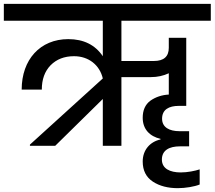

<svg xmlns="http://www.w3.org/2000/svg" viewBox="-44 -760 1119 1001"><path d="M492 -652V-467C452 -526 392 -556 312 -556C165 -556 69 -449 69 -293H174C174 -346 189 -388 220 -420C251 -451 291 -467 342 -467C419 -467 476 -420 492 -351L112 -6V0H244L492 -244V0H589V-358H743C777 -358 808 -365 836 -378V-267C799 -265 767 -254 740 -235C713 -215 700 -185 700 -146C700 -86 737 -49 793 -36V-33C738 -21 700 22 700 82C700 129 718 164 753 187C788 210 832 221 883 221C923 221 970 213 997 202V123C973 131 934 139 898 139C842 139 800 119 800 72C800 23 839 3 894 3H942V-76H892C839 -76 801 -96 801 -141C801 -189 837 -208 888 -208H927V-563H836V-511C836 -465 810 -442 758 -442H589V-652H1055V-740H-24V-652Z"/></svg>

Font: Poppins Medium
Style: Regular
Weight: 500
Designer: Ninad Kale (Devanagari), Jonny Pinhorn (Latin)
Foundry: Indian Type Foundry
Version: 4.004